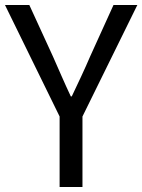

<svg xmlns="http://www.w3.org/2000/svg" viewBox="-21 -753 573 773"><path d="M219 0H311V-284L532 -733H436L342 -526C319 -472 294 -420 268 -365H264C238 -420 216 -472 192 -526L97 -733H-1L219 -284Z"/></svg>

Font: Noto Sans HK
Style: Regular
Weight: 400
Designer: Ryoko NISHIZUKA 西塚涼子 (kana, bopomofo & ideographs); Paul D. Hunt (Latin, Greek & Cyrillic); Sandoll Communications 산돌커뮤니
Foundry: Adobe
Version: Version 2.004;hotconv 1.0.118;makeotfexe 2.5.65603